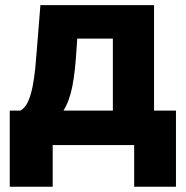

<svg xmlns="http://www.w3.org/2000/svg" viewBox="-20 -559 716 740"><path d="M17.6 160.6V-132.8H58.6Q76.7 -142.6 87.9 -167.2Q99.1 -191.9 105.7 -225.8Q112.3 -259.8 116 -297.1Q119.6 -334.5 122.1 -369.1L135.7 -539.1H573.7V-132.8H658.2V160.6H497.1V0H183.1V160.6ZM224.6 -132.8H415V-410.2H277.8L274.9 -369.1Q270 -284.7 259 -227.3Q248 -169.9 224.6 -132.8Z"/></svg>

Font: Inter 18pt ExtraBold
Style: Regular
Weight: 800
Designer: Rasmus Andersson
Foundry: rsms
Version: Version 4.001;git-66647c0bb